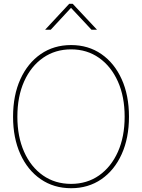

<svg xmlns="http://www.w3.org/2000/svg" viewBox="-20 -970 738 998"><path d="M349.6 8.3Q259.8 8.3 191.7 -38.6Q123.5 -85.4 85.7 -169.2Q47.9 -252.9 47.9 -363.3Q47.9 -474.6 85.9 -558.3Q124 -642.1 191.9 -689Q259.8 -735.8 349.6 -735.8Q439 -735.8 506.8 -689Q574.7 -642.1 612.5 -558.3Q650.4 -474.6 650.4 -363.3Q650.4 -252.4 612.5 -168.7Q574.7 -85 506.8 -38.3Q439 8.3 349.6 8.3ZM349.6 -14.2Q432.1 -14.2 494.9 -58.1Q557.6 -102.1 592.8 -180.7Q627.9 -259.3 627.9 -363.3Q627.9 -467.8 592.8 -546.4Q557.6 -625 494.9 -669.2Q432.1 -713.4 349.6 -713.4Q267.1 -713.4 204.1 -669.7Q141.1 -626 105.7 -547.4Q70.3 -468.8 70.3 -363.3Q70.3 -259.8 105.2 -181.2Q140.1 -102.5 203.1 -58.3Q266.1 -14.2 349.6 -14.2ZM243.7 -815.4H215.3V-816.4L339.8 -950.2H357.9L483.4 -816.4V-815.4H455.6L349.1 -929.2Z"/></svg>

Font: Inter 28pt Thin
Style: Regular
Weight: 250
Designer: Rasmus Andersson
Foundry: rsms
Version: Version 4.001;git-66647c0bb